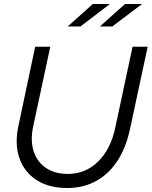

<svg xmlns="http://www.w3.org/2000/svg" viewBox="-20 -935 763 966"><path d="M318 11Q226 11 164 -29Q102 -69 77.5 -140Q53 -211 73 -303L157 -700H233L147 -299Q132 -229 149 -175Q166 -121 210.5 -90.5Q255 -60 321 -60Q410 -60 473.5 -122Q537 -184 560 -293L647 -700H723L635 -290Q615 -193 571 -126Q527 -59 463 -24Q399 11 318 11ZM447 -915H533L385 -802H321ZM609 -915H695L545 -802H483Z"/></svg>

Font: Red Hat Display VF
Style: Italic
Weight: 300
Italic angle: -12°
Designer: Pentagram, MCKL
Foundry: Pentagram, MCKL
Version: Version 1.010